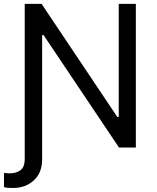

<svg xmlns="http://www.w3.org/2000/svg" viewBox="-40 -747 793 972"><path d="M647.7 -727.3V0H562.5L180.4 -569.6H173.3V58.2Q173.3 128.6 130.7 166.5Q88.1 204.5 28.4 204.5Q15.6 204.5 2.7 204Q-10.3 203.5 -19.9 200.3V127.8Q-14.6 128.9 -7.5 129.8Q-0.4 130.7 7.1 130.7Q41.2 130.7 63.2 115.1Q85.2 99.4 85.2 56.8V-727.3H170.5L554 -154.8H561.1V-727.3Z"/></svg>

Font: Inter UI
Style: Regular
Weight: 400
Designer: Rasmus Andersson
Foundry: rsms
Version: Version 2.2